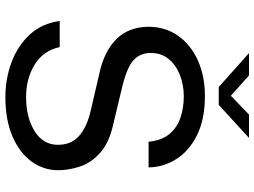

<svg xmlns="http://www.w3.org/2000/svg" viewBox="-136 -800 946 714"><g transform="rotate(90 337.0 -443.0)"><path d="M341 10Q273 10 211.8 -12.8Q150.5 -35.5 108.8 -80.5Q67 -125.5 58 -192H155Q168.5 -130.5 220.5 -98.8Q272.5 -67 340.5 -67Q417 -67 467.8 -98.8Q518.5 -130.5 518.5 -185.5Q518.5 -234.5 485.8 -263.8Q453 -293 393 -307L251 -340Q171 -357.5 125.8 -402.5Q80.5 -447.5 79.5 -521.5Q79.5 -584 112.5 -631.5Q145.5 -679 204 -705.5Q262.5 -732 337.5 -732Q424 -732 483 -702.5Q542 -673 572 -625Q602 -577 602.5 -522.5H507Q502.5 -571.5 478.2 -600.2Q454 -629 417.2 -641.2Q380.5 -653.5 338 -653.5Q297 -653.5 260.2 -639.5Q223.5 -625.5 200.2 -598.2Q177 -571 177 -530.5Q177 -491 203.5 -466.8Q230 -442.5 301 -425L438.5 -392Q510.5 -376.5 548 -342.8Q585.5 -309 599.2 -267.5Q613 -226 613 -186.5Q613 -132 580.8 -87.5Q548.5 -43 487.5 -16.5Q426.5 10 341 10ZM303.5 -783.5 177.5 -896H260.5L336 -828.5L406 -896H493L370 -783.5Z"/></g></svg>

Font: Public Sans
Style: Regular
Weight: 400
Designer: The Public Sans project authors (U.S. Web Design System). Libre Franklin designed by Pablo Impallari and Rodrigo Fuenzal
Version: Version 1.008; ttfautohint (v1.8.1) -l 8 -r 50 -G 200 -x 14 